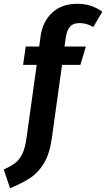

<svg xmlns="http://www.w3.org/2000/svg" viewBox="-93 -776 561 1015"><path d="M255 -579 248 -530H361L332 -433H235L181 -46Q170 35 140.5 85Q111 135 68.5 163.5Q26 192 -40 219L-73 120Q-35 103 -12 85Q11 67 25.5 36.5Q40 6 47 -45L101 -433H29L43 -530H114L122 -587Q133 -663 183.5 -709.5Q234 -756 317 -756Q390 -756 448 -714L400 -633Q365 -654 328 -654Q295 -654 278 -636Q261 -618 255 -579Z"/></svg>

Font: Fira Sans Condensed SemiBold
Style: Italic
Weight: 600
Width: 3
Italic angle: -8°
Designer: bBox Type GmbH & Carrois Corporate GbR & Edenspiekermann AG
Foundry: bBox Type GmbH & Carrois Corporate GbR & Edenspiekermann AG
Version: Version 4.301